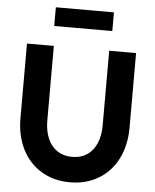

<svg xmlns="http://www.w3.org/2000/svg" viewBox="-61 -965 829 1029"><g transform="rotate(5 353.5 -450.0)"><path d="M60.1 -306.2V-707H204.6V-306.2Q204.6 -249.5 222.7 -208.3Q240.7 -167 274.2 -145Q307.6 -123 353.5 -123Q399.9 -123 433.3 -145Q466.8 -167 484.6 -208.3Q502.4 -249.5 502.4 -306.2V-707H647V-306.2Q647 -211.4 610.6 -138.9Q574.2 -66.4 507.6 -26.4Q440.9 13.7 353.5 13.7Q266.6 13.7 200 -26.4Q133.3 -66.4 96.7 -138.9Q60.1 -211.4 60.1 -306.2ZM509.8 -813.5H197.3V-914.1H509.8Z"/></g></svg>

Font: Wanted Sans Variable
Style: Regular
Weight: 400
Designer: Original Design by Kil Hyung-jin and Kang Hanbin, Wanted Lab, Inc; Hangeul from Source Han Sans by Jang Soo-young and Ka
Foundry: Wanted Lab, Inc.
Version: Version 1.003;Glyphs 3.2 (3227)